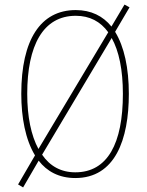

<svg xmlns="http://www.w3.org/2000/svg" viewBox="-20 -768 643 839"><path d="M543 -358C543 -470 523 -564 483 -629L546 -736L524 -748L467 -652C430 -698 378 -724 311 -724C157 -724 73 -594 73 -358C73 -255 91 -158 133 -89L59 38L81 51L149 -66C185 -19 238 10 309 10C483 10 543 -158 543 -358ZM99 -358C99 -569 168 -699 311 -699C372 -699 419 -674 453 -627L148 -117C116 -176 99 -258 99 -358ZM517 -358C517 -141 450 -15 309 -15C247 -15 198 -42 164 -92L468 -602C500 -545 517 -462 517 -358Z"/></svg>

Font: Noto Sans Hebrew Condensed Thin
Style: Regular
Weight: 100
Width: 3
Designer: Monotype Design Team
Foundry: Monotype Imaging Inc.
Version: Version 2.004